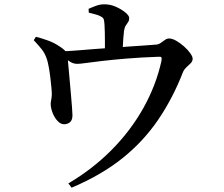

<svg xmlns="http://www.w3.org/2000/svg" viewBox="-20 -812 1040 893"><path d="M298 41Q410 -25 498.5 -114Q587 -203 646.5 -309Q706 -415 731 -529Q733 -541 730.5 -545Q728 -549 717 -548Q633 -545 567.5 -539.5Q502 -534 455.5 -528.5Q409 -523 380 -519Q351 -515 339 -515Q321 -515 305 -525.5Q289 -536 260 -556V-573Q296 -574 339.5 -577.5Q383 -581 427 -584.5Q471 -588 506 -590Q540 -593 578.5 -595.5Q617 -598 652 -600.5Q687 -603 711 -605Q721 -607 730 -614Q739 -621 748 -627Q757 -633 767 -633Q781 -633 799.5 -622.5Q818 -612 835.5 -596.5Q853 -581 864.5 -565Q876 -549 876 -539Q876 -527 867 -518Q858 -509 847.5 -499.5Q837 -490 832 -479Q784 -355 715 -254Q646 -153 548 -75Q450 3 313 61ZM279 -234Q262 -234 248 -249Q234 -264 225.5 -285Q217 -306 216 -324Q215 -332 217.5 -344Q220 -356 221 -371Q221 -384 219 -405.5Q217 -427 214 -452Q211 -477 207 -499Q203 -521 199 -534Q190 -563 173.5 -583.5Q157 -604 137 -625L147 -641Q174 -634 202 -624Q230 -614 251 -600Q277 -584 285.5 -572.5Q294 -561 295 -539Q296 -529 298.5 -501.5Q301 -474 304 -440Q307 -406 310 -372Q313 -338 315 -312Q317 -286 317 -276Q317 -255 307 -245Q297 -235 279 -234ZM468 -554Q468 -560 468 -577Q468 -594 468 -616.5Q468 -639 467.5 -661Q467 -683 466 -698Q465 -714 462.5 -722Q460 -730 448 -736Q437 -742 422.5 -745.5Q408 -749 393 -753L392 -771Q410 -779 428 -785.5Q446 -792 466 -792Q493 -792 519 -780.5Q545 -769 563 -754Q581 -739 581 -728Q581 -717 576 -709.5Q571 -702 565.5 -694Q560 -686 557 -670Q555 -655 553.5 -633.5Q552 -612 551 -591Q550 -570 550 -555Z"/></svg>

Font: Noto Serif JP ExtraLight SemiBold
Style: Regular
Weight: 600
Version: Version 2.003-H1;hotconv 1.1.1;makeotfexe 2.6.0